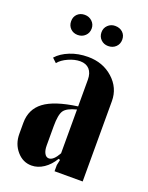

<svg xmlns="http://www.w3.org/2000/svg" viewBox="-131 -737 628 815"><g transform="rotate(20 183.5 -329.5)"><path d="M108.9 -668.9Q128.4 -668.9 142.1 -656Q155.8 -643.1 155.8 -624Q155.8 -604 142.3 -591.1Q128.9 -578.1 108.9 -578.1Q88.9 -578.1 75.9 -591.1Q63 -604 63 -624Q63 -644 75.9 -656.5Q88.9 -668.9 108.9 -668.9ZM200.2 -624Q200.2 -643.1 213.6 -656Q227.1 -668.9 246.1 -668.9Q267.1 -668.9 280.5 -656.5Q293.9 -644 293.9 -624Q293.9 -604 280.5 -591.1Q267.1 -578.1 246.1 -578.1Q226.6 -578.1 213.4 -591.1Q200.2 -604 200.2 -624ZM20 -99.1V-148.9Q20 -210.4 66.2 -245.1Q112.3 -279.8 214.8 -293.9V-414.1Q214.8 -444.3 200 -460.7Q185.1 -477.1 158.2 -477.1Q133.3 -477.1 105.2 -464.6Q77.1 -452.1 63 -434.1L43.9 -452.1Q64.9 -476.1 102.1 -491Q139.2 -505.9 183.1 -505.9Q250.5 -505.9 296.1 -464.8Q341.8 -423.8 341.8 -363.8V-1H214.8V-28.8L220.2 -54.2L212.9 -56.2Q194.8 -25.4 168.5 -7.8Q142.1 9.8 113.8 9.8Q74.7 9.8 47.4 -22Q20 -53.7 20 -99.1ZM172.9 -43.9Q193.8 -43.9 214.8 -82V-279.8Q171.4 -269 158.7 -250.2Q146 -231.4 146 -180.2V-91.8Q146 -70.3 153.3 -57.1Q160.6 -43.9 172.9 -43.9Z"/></g></svg>

Font: Moniqa Black Heading
Style: Regular
Weight: 900
Designer: Rajesh Rajput
Foundry: Rajesh Rajput
Version: Version 1.000